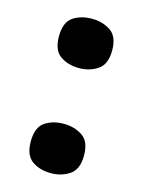

<svg xmlns="http://www.w3.org/2000/svg" viewBox="-91 -604 499 669"><g transform="rotate(15 158.5 -269.5)"><path d="M158 -370Q118 -370 90 -389.5Q62 -409 62 -459Q62 -510 90 -529Q118 -548 158 -548Q196 -548 225 -529Q254 -510 254 -459Q254 -409 225 -389.5Q196 -370 158 -370ZM158 9Q118 9 90 -10.5Q62 -30 62 -80Q62 -131 90 -150Q118 -169 158 -169Q196 -169 225 -150Q254 -131 254 -80Q254 -30 225 -10.5Q196 9 158 9Z"/></g></svg>

Font: Noto Serif Black
Style: Regular
Weight: 900
Designer: Monotype Design Team
Foundry: Monotype Imaging Inc.
Version: Version 2.014; ttfautohint (v1.8.4.7-5d5b)